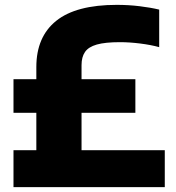

<svg xmlns="http://www.w3.org/2000/svg" viewBox="-20 -770 726 790"><path d="M129.5 -55.5V-494Q129.5 -618.5 211.2 -684.2Q293 -750 460.5 -750Q509 -750 554.2 -744.5Q599.5 -739 635 -730.5V-576Q600.5 -585.5 556.5 -591Q512.5 -596.5 473.5 -596.5Q413 -596.5 378.5 -586.8Q344 -577 329.8 -556.2Q315.5 -535.5 315.5 -502V-55.5ZM35.5 0V-152H658V0ZM35.5 -306V-444H537V-306Z"/></svg>

Font: Encode Sans SC Condensed Thin ExtraBold
Style: Regular
Weight: 800
Version: Version 3.002